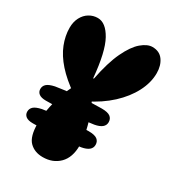

<svg xmlns="http://www.w3.org/2000/svg" viewBox="-180 -841 865 954"><g transform="rotate(30 252.0 -364.5)"><path d="M213 9Q166 9 137 -20Q108 -49 108 -124Q108 -174 119 -224.5Q130 -275 147.5 -319.5Q165 -364 184 -392L190 -340Q126 -384 85.5 -429.5Q45 -475 26.5 -522Q8 -569 8 -615Q8 -649 21.5 -674.5Q35 -700 57.5 -713.5Q80 -727 106 -727Q152 -727 187 -664Q222 -601 235 -456H239Q259 -558 288.5 -620Q318 -682 351 -710Q384 -738 413 -738Q454 -738 475 -708.5Q496 -679 496 -635Q496 -581 467.5 -526Q439 -471 387 -423Q335 -375 262 -339L271 -382Q291 -347 308 -303Q325 -259 334.5 -215Q344 -171 344 -133Q344 -64 307.5 -27.5Q271 9 213 9ZM87 -242Q60 -242 47 -252Q34 -262 34 -279Q34 -296 46.5 -307.5Q59 -319 91 -326Q115 -330 146.5 -334Q178 -338 213.5 -341Q249 -344 283.5 -345.5Q318 -347 347 -347Q382 -347 396.5 -336Q411 -325 411 -305Q411 -287 397 -275.5Q383 -264 355 -259Q329 -255 293.5 -252Q258 -249 219.5 -246.5Q181 -244 146 -243Q111 -242 87 -242ZM87 -112Q60 -112 47 -122Q34 -132 34 -149Q34 -166 46.5 -177.5Q59 -189 91 -196Q115 -200 146.5 -204Q178 -208 213.5 -211Q249 -214 283.5 -215.5Q318 -217 347 -217Q382 -217 396.5 -206Q411 -195 411 -175Q411 -157 397 -145.5Q383 -134 355 -129Q329 -125 293.5 -122Q258 -119 219.5 -116.5Q181 -114 146 -113Q111 -112 87 -112Z"/></g></svg>

Font: DynaPuff Condensed SemiBold
Style: Regular
Weight: 600
Width: 3
Designer: Toshi Omagari, Jennifer Daniel
Foundry: Google Fonts
Version: Version 2.000